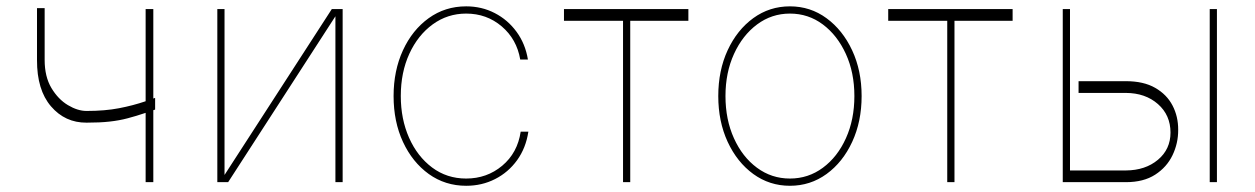

<svg xmlns="http://www.w3.org/2000/svg" viewBox="-20 -574 3954 605"><path d="M463.1 -545.5V-263.5Q465.9 -264.6 468.8 -265.6V-228.7Q467 -228 463.4 -226.9Q463.4 -226.9 463.1 -226.6V0H438.9V-218.4Q408.4 -208.1 381.9 -201.2Q355.5 -194.2 325.3 -190.9Q295.1 -187.5 252.8 -187.5Q185 -187.1 140.6 -239Q96.2 -290.8 96.6 -384.9V-548.3H120.7V-384.9Q120.7 -332.4 142 -296.7Q163.4 -261 194.1 -242.7Q224.8 -224.4 252.8 -224.4Q310.7 -224.4 355.1 -233Q399.5 -241.5 438.9 -255V-545.5Z M687.5 -22.7 1025.6 -545.5H1059.7V0H1036.9V-522.7L698.9 0H664.8V-545.5H687.5Z M1448.9 11.4Q1382.8 11.4 1331.1 -25.7Q1279.5 -62.9 1249.8 -126.8Q1220.2 -190.7 1220.2 -271.3Q1220.2 -351.2 1249.6 -415.3Q1279.1 -479.4 1330.8 -516.7Q1382.5 -554 1448.9 -554Q1497.9 -554 1538.9 -532.8Q1579.9 -511.7 1607.6 -473.9Q1635.3 -436.1 1643.5 -386.4H1619.3Q1608.3 -450.6 1560.9 -490.9Q1513.5 -531.2 1448.9 -531.2Q1390.3 -531.2 1343.6 -497.3Q1296.9 -463.4 1269.9 -404.7Q1242.9 -345.9 1242.9 -271.3Q1242.9 -198.9 1269 -139.9Q1295.1 -81 1341.6 -46.2Q1388.1 -11.4 1448.9 -11.4Q1514.2 -11.4 1562.5 -51.8Q1610.8 -92.3 1620.7 -159.1H1644.9Q1637.1 -107.6 1609.4 -69.2Q1581.7 -30.9 1540.1 -9.8Q1498.6 11.4 1448.9 11.4Z M1757.1 -508.5V-545.5H2149.1V-508.5H1965.9V0H1943.2V-508.5Z M2469.1 11.4Q2404.8 11.4 2353.7 -25.7Q2302.6 -62.9 2272.9 -127Q2243.3 -191.1 2243.3 -271.3Q2243.3 -351.9 2272.9 -415.8Q2302.6 -479.8 2353.7 -516.9Q2404.8 -554 2469.1 -554Q2533.4 -554 2584.3 -516.7Q2635.3 -479.4 2665.1 -415.5Q2695 -351.6 2695 -271.3Q2695 -191.1 2665.3 -127Q2635.7 -62.9 2584.5 -25.7Q2533.4 11.4 2469.1 11.4ZM2469.1 -11.4Q2527 -11.4 2573 -45.5Q2619 -79.5 2645.6 -138.5Q2672.2 -197.4 2672.2 -271.3Q2672.2 -345.2 2645.4 -403.9Q2618.6 -462.7 2572.8 -497Q2527 -531.2 2469.1 -531.2Q2411.6 -531.2 2365.6 -497Q2319.6 -462.7 2292.8 -403.9Q2266 -345.2 2266 -271.3Q2266 -197.4 2292.6 -138.5Q2319.2 -79.5 2365.2 -45.5Q2411.2 -11.4 2469.1 -11.4Z M2778.8 -508.5V-545.5H3170.8V-508.5H2987.6V0H2964.8V-508.5Z M3378.6 -318.2H3527.7Q3583.5 -318.2 3620 -297.2Q3656.6 -276.3 3674.7 -241.5Q3692.8 -206.7 3692.5 -164.8Q3692.8 -122.9 3674.7 -85Q3656.6 -47.2 3620 -23.6Q3583.5 0 3527.7 0H3328.8V-545.5H3351.6V-36.9H3527.7Q3589.1 -37.3 3628.7 -70.5Q3668.3 -103.7 3668.3 -156.2Q3668.3 -211.3 3628.7 -246.1Q3589.1 -280.9 3527.7 -281.2H3378.6ZM3791.9 0V-545.5H3814.6V0Z"/></svg>

Font: Inter UI Thin
Style: Regular
Weight: 100
Designer: Rasmus Andersson
Foundry: rsms
Version: 3.2;8d6f07862